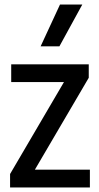

<svg xmlns="http://www.w3.org/2000/svg" viewBox="-20 -828 438 848"><path d="M24.5 0V-59.5L262.5 -465.5H29.5V-544H372V-484.5L134 -78.5H377V0ZM159.5 -623.5 245 -808H343.5L242.5 -623.5Z"/></svg>

Font: Encode Sans Cnd Md
Style: Regular
Weight: 500
Width: 3
Designer: Multiple Designers
Foundry: Impallari Type
Version: Version 3.002; ttfautohint (v1.8.3) -l 8 -r 50 -G 200 -x 14 